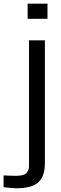

<svg xmlns="http://www.w3.org/2000/svg" viewBox="-103 -820 334 1047"><path d="M47.7 -717.6V-800H156V-717.6ZM-12 206.6Q-26.9 206.6 -47.5 204.8Q-68 203 -83.5 200.8V136.3Q-70.1 137.2 -51.1 138Q-32.1 138.7 -13.2 138.7Q23.7 138.7 39.5 125.4Q55.3 112 55.3 80.8V-600H141.8V72.8Q141 143.9 104.7 175.3Q68.5 206.6 -12 206.6Z"/></svg>

Font: Big Shoulders Stencil Text SC Thin
Style: Regular
Weight: 100
Designer: Patric King
Foundry: XO Type Co
Version: Version 2.001